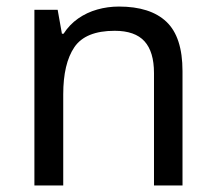

<svg xmlns="http://www.w3.org/2000/svg" viewBox="-20 -566 658 586"><path d="M343 -546Q439 -546 488 -499.5Q537 -453 537 -349V0H450V-343Q450 -408 421 -440Q392 -472 330 -472Q241 -472 207 -422Q173 -372 173 -278V0H85V-536H156L169 -463H174Q192 -491 218.5 -509.5Q245 -528 277 -537Q309 -546 343 -546Z"/></svg>

Font: ubangla25
Style: Book
Weight: 400
Designer: Jelle Bosma - Monotype Design Team
Foundry: Monotype Imaging Inc.
Version: Version 2.003